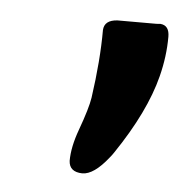

<svg xmlns="http://www.w3.org/2000/svg" viewBox="-33 -823 327 345"><g transform="rotate(5 130.0 -651.0)"><path d="M259.8 -768.6Q259.8 -733.4 250.5 -696.8Q233.9 -631.3 180.7 -552.7Q178.2 -548.8 173.8 -543.5Q147.9 -510.7 127 -510.7Q103.5 -511.2 102.5 -531.2Q102.5 -556.2 114.3 -588.4Q128.9 -628.4 131.8 -647.5Q141.6 -715.8 141.6 -770.5Q142.6 -788.6 166 -790H236.3Q239.7 -790.5 243.7 -790.5Q259.8 -789.1 259.8 -768.6Z"/></g></svg>

Font: Allan
Style: Bold
Weight: 700
Version: Version 1.005